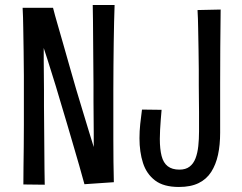

<svg xmlns="http://www.w3.org/2000/svg" viewBox="-20 -735 961 764"><path d="M70 -704H191Q198 -676 209 -638.5Q220 -601 232 -558.5Q244 -516 257 -470.5Q270 -425 283 -380Q297 -334 310 -290.5Q323 -247 334 -211.5Q345 -176 353 -150Q353 -178 353 -208Q353 -238 352.5 -269.5Q352 -301 352 -334Q352 -367 352 -400Q352 -431 351.5 -462.5Q351 -494 351 -526Q351 -558 350.5 -589.5Q350 -621 350 -652.5Q350 -684 349 -715H436Q435 -685 434 -647Q433 -609 432.5 -565.5Q432 -522 431.5 -474.5Q431 -427 431 -378Q431 -329 431 -280Q431 -231 431 -183.5Q431 -136 431.5 -92Q432 -48 433 -10L316 -2Q307 -36 295.5 -75.5Q284 -115 271.5 -158Q259 -201 246 -245Q233 -289 220 -332Q211 -363 202 -392.5Q193 -422 184.5 -448.5Q176 -475 168.5 -499.5Q161 -524 154 -544Q154 -521 154 -494.5Q154 -468 154.5 -439Q155 -410 155 -378.5Q155 -347 155 -313Q155 -284 155.5 -253Q156 -222 156 -190.5Q156 -159 156.5 -127Q157 -95 157 -63Q157 -31 158 0L73 -1Q73 -33 73.5 -71Q74 -109 74.5 -151.5Q75 -194 75 -239Q75 -284 75 -330Q75 -382 75 -433Q75 -484 74 -533Q73 -582 72.5 -625Q72 -668 70 -704ZM692 9Q631 9 597 -17Q563 -43 549 -86.5Q535 -130 535 -185Q535 -213 538 -241.5Q541 -270 545 -299L623 -298Q621 -276 619.5 -256Q618 -236 617 -217.5Q616 -199 616 -182Q616 -142 623 -114.5Q630 -87 647.5 -73.5Q665 -60 694 -60Q719 -60 734.5 -72Q750 -84 758 -105Q766 -126 769 -153.5Q772 -181 772 -212Q772 -228 772 -247.5Q772 -267 772 -290Q772 -313 771.5 -339.5Q771 -366 771 -396Q771 -422 771 -459Q771 -496 770 -538.5Q769 -581 768.5 -621.5Q768 -662 766 -695L858 -697Q857 -627 856.5 -548.5Q856 -470 856 -402Q856 -368 856 -336.5Q856 -305 856 -273.5Q856 -242 856 -207Q856 -158 847.5 -119Q839 -80 820.5 -51Q802 -22 770.5 -6.5Q739 9 692 9Z"/></svg>

Font: Truculenta Medium
Style: Regular
Weight: 500
Version: Version 1.002